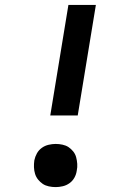

<svg xmlns="http://www.w3.org/2000/svg" viewBox="-20 -755 540 783"><path d="M297 -284H185L259 -735H371ZM207 8Q193 8 179 5Q165 2 154.5 -5Q144 -12 135.5 -22.5Q127 -33 123 -46Q119 -59 118.5 -73Q118 -87 120 -101Q123 -116 130.5 -129.5Q138 -143 150.5 -152Q163 -161 178 -164.5Q193 -168 207 -168Q221 -168 235 -165Q249 -162 259.5 -155Q270 -148 278.5 -137.5Q287 -127 290.5 -114Q294 -101 295 -87Q296 -73 293 -59Q291 -44 283.5 -30.5Q276 -17 263.5 -8Q251 1 236 4.5Q221 8 207 8Z"/></svg>

Font: Iosevka
Style: Bold Italic
Weight: 700
Italic angle: -9°
Monospace: yes
Designer: Belleve Invis
Foundry: Belleve Invis
Version: Version 32.5.0; ttfautohint (v1.8.4)